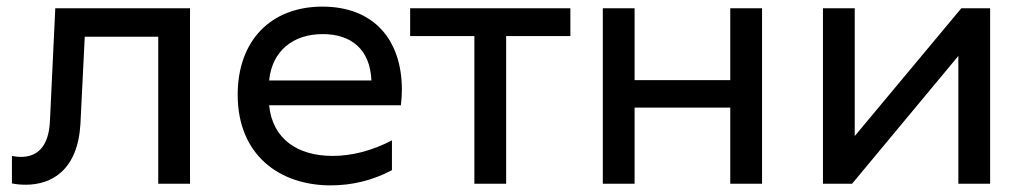

<svg xmlns="http://www.w3.org/2000/svg" viewBox="-20 -555 3103 580"><path d="M458 0H554V-530H147L131 -192C128 -111 92 -81 43 -81C35 -81 25 -82 16 -84V-1C30 2 44 3 58 3C136 3 215 -41 223 -181L236 -444H458Z M979 5C1043 5 1106 -10 1164 -41V-131C1103 -99 1041 -84 985 -84C879 -84 803 -135 793 -237H1191C1193 -253 1194 -269 1194 -284C1194 -435 1109 -535 954 -535C797 -535 698 -431 698 -269C698 -86 825 5 979 5ZM1102 -312H793C802 -402 866 -452 955 -452C1041 -452 1098 -406 1102 -312Z M1413 0H1509V-446H1703V-530H1219V-446H1413Z M1801 0H1897V-230H2186V0H2282V-530H2186V-313H1897V-530H1801Z M2466 0H2554L2875 -386V0H2971V-530H2884L2562 -144V-530H2466Z"/></svg>

Font: Chess Sans Medium
Style: Regular
Weight: 500
Designer: Wolf Bōese
Foundry: Wolf Bōese
Version: Version 7.223;Glyphs 3.3 (3306)